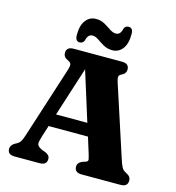

<svg xmlns="http://www.w3.org/2000/svg" viewBox="-129 -1017 1032 1126"><g transform="rotate(15 387.0 -454.0)"><path d="M258 -36Q258 0 215 0H63Q20 0 20 -36Q20 -56.5 44 -72L57.5 -79Q70.5 -86.5 77.8 -97.8Q85 -109 95.5 -142L233.5 -571.5Q241 -596 238.8 -607Q236.5 -618 218.5 -626Q191 -637.5 191 -664Q191 -700 234.5 -700H527.5Q571 -700 571 -664Q571 -638 543 -625.5Q530.5 -620 528.8 -610Q527 -600 533 -580.5L673 -151Q683.5 -117 692.5 -100.8Q701.5 -84.5 717.5 -77.5Q736 -68 742.5 -59Q749 -50 749 -36Q749 0 705.5 0H470Q426.5 0 426.5 -36Q426.5 -60 453.5 -72L476.5 -79.5Q488.5 -84.5 486.8 -95.2Q485 -106 478 -129.5L448.5 -224H209.5L188 -156.5Q177 -122.5 178.2 -107.5Q179.5 -92.5 209.5 -78.5L231 -71Q243.5 -65.5 250.8 -57.5Q258 -49.5 258 -36ZM234 -301H424L330 -601ZM454.5 -750Q424.5 -750 401.2 -763.2Q378 -776.5 358.8 -790Q339.5 -803.5 321.5 -803.5Q294 -803.5 285.5 -765Q278 -745 258 -745Q231 -745 231 -783Q231 -842 254.8 -872.5Q278.5 -903 316.5 -903Q346.5 -903 369.5 -889.8Q392.5 -876.5 412 -863.2Q431.5 -850 449.5 -850Q477.5 -850 485.5 -888.5Q492.5 -908 513 -908Q540 -908 540 -870.5Q540 -811 516 -780.5Q492 -750 454.5 -750Z"/></g></svg>

Font: Fraunces 9pt Soft
Style: Bold
Weight: 700
Version: Version 1.000;[b76b70a41]